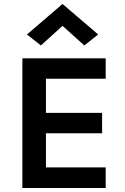

<svg xmlns="http://www.w3.org/2000/svg" viewBox="-20 -941 626 961"><path d="M92 0V-649H509V-547H210V-376H491V-274H210V-103H509V0ZM184.5 -713.5 115 -768.5 293 -921 471.5 -768.5 402 -713.5 293 -811.5Z"/></svg>

Font: Karla
Style: Bold
Weight: 700
Designer: Jonathan Pinhorn
Version: Version 2.004; ttfautohint (v1.8.4.7-5d5b);gftools[0.9.33]